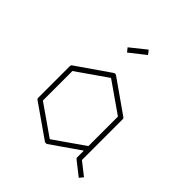

<svg xmlns="http://www.w3.org/2000/svg" viewBox="-195 -896 984 984"><g transform="rotate(45 297.0 -404.0)"><path d="M478 -416V-121L548 -66L531 -45L456 -104Q451 -107 451 -114V-162L294 -53Q290 -51 286 -51Q282 -51 278 -53L99 -178Q94 -181 94 -188V-416Q94 -425 99 -428L278 -552Q284 -555 286 -555Q288 -555 294 -552L472 -427Q478 -423 478 -416ZM451 -195V-409L286 -524L121 -409V-195L286 -80ZM252 -674 235 -695 320 -763 337 -741Z"/></g></svg>

Font: Envoyer
Style: Regular
Weight: 400
Version: Version 0.1